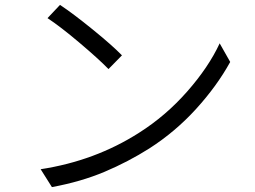

<svg xmlns="http://www.w3.org/2000/svg" viewBox="-20 -748 1040 784"><path d="M478 -522 423 -466Q382 -508 304.5 -573.5Q227 -639 174 -674L225 -728Q278 -693 358 -628Q438 -563 478 -522ZM548 -206Q657 -275 744.5 -374.5Q832 -474 877 -571L920 -495Q866 -397 781 -303.5Q696 -210 590 -142Q503 -87 407 -46.5Q311 -6 192 16L146 -57Q368 -91 548 -206Z"/></svg>

Font: Sinter Normal
Style: Regular
Weight: 350
Foundry: Adobe & rsms
Version: Version 1.000